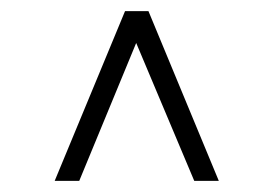

<svg xmlns="http://www.w3.org/2000/svg" viewBox="-20 -670 490 344"><path d="M224 -593 122 -346H78L204 -650H246L372 -346H328Z"/></svg>

Font: Triodion Unicode
Style: Normal
Weight: 400
Version: Version 1.1